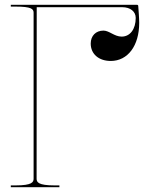

<svg xmlns="http://www.w3.org/2000/svg" viewBox="-20 -780 622 800"><path d="M25 -760V-752.5H45C111 -752.5 120 -742.5 120 -727V-35.5C120 -21 113.5 -7.5 45 -7.5H25V0H227.5V-7.5H207.5C139 -7.5 132.5 -21 132.5 -35.5L133 -750H489.5C523 -750 545.5 -732 545.5 -705.5C545.5 -658.5 522 -627.5 487 -627.5C456.5 -627.5 435.5 -652.5 411 -652.5C379.5 -652.5 358 -631 358 -598.5C358 -555 391.5 -526 441.5 -526C512.5 -526 560 -589.5 560 -684.5C560 -706.5 557.5 -732.5 556 -755.5C556 -757.5 554 -760 551 -760Z"/></svg>

Font: ZnikomitNo24
Style: Regular
Weight: 500
Designer: gluk
Foundry: gluk
Version: Version 0.55